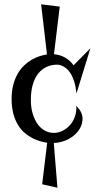

<svg xmlns="http://www.w3.org/2000/svg" viewBox="-20 -691 467 896"><path d="M231.9 -438Q260.7 -435.5 284.4 -421.9Q308.1 -408.2 323.2 -386.2L401.9 -465.8L336.9 -254.9Q333.5 -288.1 326.2 -310.8Q318.8 -333.5 309.3 -348.4Q299.8 -363.3 289.6 -371.6Q279.3 -379.9 270.3 -383.8Q261.2 -387.7 254.9 -388.4Q248.5 -389.2 247.1 -389.2Q218.8 -389.2 196 -378.2Q173.3 -367.2 157.2 -346.2Q141.1 -325.2 132.6 -294.7Q124 -264.2 124 -225.1Q124 -187.5 133.1 -158.7Q142.1 -129.9 156.7 -110.4Q171.4 -90.8 190.4 -80.8Q209.5 -70.8 230 -70.8Q253.4 -70.8 273.9 -81.5Q294.4 -92.3 308.8 -109.9Q323.2 -127.4 330.6 -150.1Q337.9 -172.9 335.9 -196.8Q340.3 -192.9 345.5 -186.8Q350.6 -180.7 355 -173.1Q359.4 -165.5 362.3 -156.7Q365.2 -147.9 365.2 -139.2Q365.2 -113.3 353.3 -92.3Q341.3 -71.3 322 -56.4Q302.7 -41.5 278.8 -33Q254.9 -24.4 231 -23.9L248 185.1L176.8 168.9L200.2 -24.9Q186 -26.9 168.2 -31.7Q150.4 -36.6 131.8 -46.1Q113.3 -55.7 95.7 -70.3Q78.1 -85 64.5 -107.2Q50.8 -129.4 42.5 -159.4Q34.2 -189.5 34.2 -229Q34.2 -266.1 42 -295.4Q49.8 -324.7 62.7 -347.2Q75.7 -369.6 92.5 -385.5Q109.4 -401.4 127.7 -412.1Q146 -422.9 164.6 -428.7Q183.1 -434.6 199.2 -437L171.9 -670.9L258.8 -660.2Z"/></svg>

Font: Risque
Style: Regular
Weight: 400
Designer: Astigmatic (AOETI)
Foundry: Astigmatic (AOETI)
Version: Version 1.000